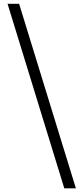

<svg xmlns="http://www.w3.org/2000/svg" viewBox="-20 -813 440 1011"><path d="M379.6 178.6H318.5L19.8 -792.9H80.7Z"/></svg>

Font: Noto Serif TC
Style: Regular
Weight: 200
Designer: Ryoko NISHIZUKA 西塚涼子 (kana & ideographs); Frank Grießhammer (Latin, Greek & Cyrillic); Wenlong ZHANG 张文龙 (bopomofo); San
Foundry: Adobe
Version: Version 2.001;hotconv 1.1.0;makeotfexe 2.6.0